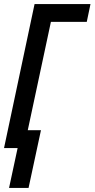

<svg xmlns="http://www.w3.org/2000/svg" viewBox="-21 -734 469 952"><path d="M23.9 197.8 66.4 0H-1L150.4 -713.9H427.7L409.2 -625.5H231.4L116.7 -88.4H182.1L120.6 197.8Z"/></svg>

Font: Open Sans Condensed SemiBold
Style: Italic
Weight: 600
Width: 3
Italic angle: -12°
Designer: Monotype Design Team
Foundry: Monotype Imaging Inc.
Version: Version 3.000; ttfautohint (v1.8.4)